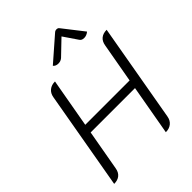

<svg xmlns="http://www.w3.org/2000/svg" viewBox="-262 -1065 1206 1206"><g transform="rotate(-45 341.0 -462.5)"><path d="M146 -646Q151 -676 171.5 -692.5Q192 -709 223 -709L165 -382H559L606 -646Q611 -677 630.5 -693Q650 -709 682 -709L567 -54Q562 -24 541.5 -7.5Q521 9 490 9L549 -324H155L107 -54Q102 -23 82.5 -7Q63 9 31 9ZM318 -773Q295 -773 283 -788L440 -925Q449 -934 461 -934Q474 -934 480 -925L587 -788Q568 -772 546 -772Q525 -772 516 -786L452 -880L354 -786Q339 -773 318 -773Z"/></g></svg>

Font: K2D ExtraLight
Style: Italic
Weight: 275
Italic angle: -10°
Designer: Katatrad Aksorn Co.,Ltd.
Foundry: Cadson Demak Co.,Ltd.
Version: Version 1.000; ttfautohint (v1.6)